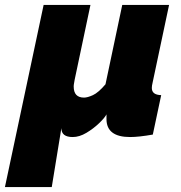

<svg xmlns="http://www.w3.org/2000/svg" viewBox="-82 -546 734 779"><path d="M-62 213 95 -526H285L221 -223Q220 -216 218.5 -208.5Q217 -201 217 -195Q217 -150 259 -150Q273 -150 295 -160Q317 -170 346 -204L414 -526H604L537 -210Q534 -198 534 -189Q534 -161 572 -160L538 0Q481 10 446 10Q350 10 350 -63V-82Q343 -68 320 -46Q297 -24 268.5 -7Q240 10 213 10Q167 10 167 -26L128 213Z"/></svg>

Font: Raleway Black
Style: Italic
Weight: 900
Italic angle: -12°
Designer: Matt McInerney, Pablo Impallari, Rodrigo Fuenzalida
Foundry: Matt McInerney, Pablo Impallari, Rodrigo Fuenzalida
Version: Version 4.101;RELEASE